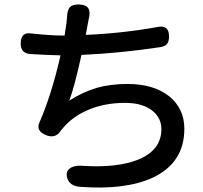

<svg xmlns="http://www.w3.org/2000/svg" viewBox="-20 -799 904 853"><path d="M335 31Q288 27 278 -10Q270 -39 295 -54Q316 -66 352 -62Q502 -53 594 -90Q697 -132 697 -225Q697 -276 656 -308Q612 -342 536 -342Q448 -342 377 -313Q303 -283 257 -227Q256 -226 254 -223.5Q252 -221 251 -220Q228 -182 186 -198Q136 -217 157 -259Q210 -382 249 -553Q175 -555 114 -559Q72 -562 72 -606Q72 -659 122 -650Q205 -641 263 -641H267Q268 -651 271 -668.5Q274 -686 275 -694Q276 -705 278 -725Q279 -755 291 -767.5Q303 -780 332 -779Q363 -778 373 -761Q382 -746 374 -713Q374 -712 373 -709Q370 -695 369 -687L361 -644Q524 -651 680 -679Q731 -690 731 -637Q731 -616 723 -605Q715 -594 695 -590Q518 -563 342 -555Q311 -414 288 -352Q349 -391 411 -409Q471 -426 547 -426Q663 -426 732 -371Q799 -316 799 -227Q799 -75 657 -9Q536 46 335 31Z"/></svg>

Font: GenSenRounded JP M
Style: Regular
Weight: 500
Version: Version 1.501;PS 1;hotconv 16.6.51;makeotf.lib2.5.65220